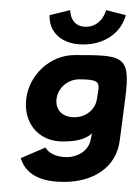

<svg xmlns="http://www.w3.org/2000/svg" viewBox="-20 -276 277 380"><path d="M228 -82C239 -167 223 -167 128 -167C79 -167 38 -128 32 -81C26 -34 55 4 104 4C127 4 148 1 162 -12L160 -2C156 25 130 35 113 35C88 35 75 25 70 16L21 37C33 76 72 84 107 84C164 84 210 56 217 2ZM92 -81C95 -103 115 -119 137 -119C172 -119 176 -114 175 -100L172 -81C169 -59 150 -44 127 -44C103 -44 89 -59 92 -81ZM190 -256C190 -256 182 -223 150 -223C118 -223 119 -256 119 -256L78 -246C77 -212 102 -188 145 -188C188 -188 220 -212 229 -246Z"/></svg>

Font: Hussar Tani
Style: DwaKurs
Weight: 700
Foundry: Cannot Into Space Fonts
Version: Version 0.92